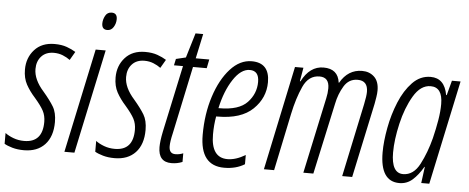

<svg xmlns="http://www.w3.org/2000/svg" viewBox="-63 -845 2382 975"><g transform="rotate(5 1127.5 -357.5)"><path d="M231 -146Q231 -194 213 -224Q195 -254 160 -295Q109 -352 109 -406Q109 -446 132 -471Q155 -496 195 -496Q220 -496 241 -487.5Q262 -479 278 -467L303 -510Q284 -522 257.5 -531.5Q231 -541 195 -541Q130 -541 93 -500Q56 -459 56 -399Q56 -355 73.5 -323Q91 -291 119 -260Q151 -223 164 -198.5Q177 -174 177 -142Q177 -37 83 -37Q54 -37 28.5 -46.5Q3 -56 -14 -69V-14Q1 -5 27 2.5Q53 10 86 10Q154 10 192.5 -31Q231 -72 231 -146Z M498 -694Q498 -725 470 -725Q448 -725 437.5 -705.5Q427 -686 427 -666Q427 -635 455 -635Q475 -635 486.5 -653.5Q498 -672 498 -694ZM343 0 456 -531H405L292 0Z M693 -146Q693 -194 675 -224Q657 -254 622 -295Q571 -352 571 -406Q571 -446 594 -471Q617 -496 657 -496Q682 -496 703 -487.5Q724 -479 740 -467L765 -510Q746 -522 719.5 -531.5Q693 -541 657 -541Q592 -541 555 -500Q518 -459 518 -399Q518 -355 535.5 -323Q553 -291 581 -260Q613 -223 626 -198.5Q639 -174 639 -142Q639 -37 545 -37Q516 -37 490.5 -46.5Q465 -56 448 -69V-14Q463 -5 489 2.5Q515 10 548 10Q616 10 654.5 -31Q693 -72 693 -146Z M894 -1V-45Q875 -37 854 -37Q822 -37 822 -75Q822 -99 832 -141L905 -486H975L984 -531H915L942 -657H903L865 -531L815 -519L808 -486H854L781 -145Q771 -96 771 -66Q771 10 838 10Q868 10 894 -1Z M1211 -17V-64Q1162 -35 1120 -35Q1036 -35 1036 -154Q1036 -202 1044 -246H1051Q1171 -246 1231 -304Q1291 -362 1291 -442Q1291 -541 1200 -541Q1140 -541 1091 -487Q1042 -433 1013 -343.5Q984 -254 984 -147Q984 10 1107 10Q1167 10 1211 -17ZM1194 -496Q1241 -496 1241 -439Q1241 -379 1198.5 -334Q1156 -289 1056 -289H1052Q1071 -377 1110 -436.5Q1149 -496 1194 -496Z M1361 0 1422 -292Q1439 -373 1466.5 -433.5Q1494 -494 1550 -494Q1599 -494 1599 -438Q1599 -413 1593 -387L1510 0H1561L1640 -363Q1650 -413 1674.5 -453.5Q1699 -494 1744 -494Q1796 -494 1796 -437Q1796 -416 1787 -373L1708 0H1759L1840 -380Q1843 -396 1846 -415Q1849 -434 1849 -449Q1849 -495 1824.5 -518Q1800 -541 1763 -541Q1691 -541 1651 -471H1649Q1640 -541 1566 -541Q1496 -541 1455 -461H1452L1464 -531H1421L1309 0Z M1955 -142Q1955 -207 1974 -289.5Q1993 -372 2029 -433Q2065 -494 2116 -494Q2177 -494 2177 -408Q2177 -370 2169.5 -325.5Q2162 -281 2150 -232Q2131 -158 2099.5 -97.5Q2068 -37 2015 -37Q1955 -37 1955 -142ZM2120 -83H2122L2111 0H2152L2265 -531H2221L2201 -456H2198Q2183 -541 2112 -541Q2059 -541 2019.5 -500Q1980 -459 1954 -396Q1928 -333 1915 -263.5Q1902 -194 1902 -138Q1902 10 2000 10Q2038 10 2066.5 -15Q2095 -40 2120 -83Z"/></g></svg>

Font: Noto Sans Display Condensed Light
Style: Italic
Weight: 300
Width: 3
Designer: Monotype Design team
Foundry: Monotype Imaging Inc.
Version: 1.000